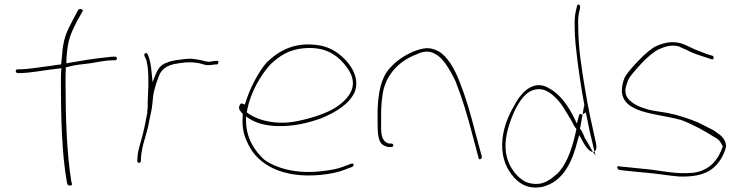

<svg xmlns="http://www.w3.org/2000/svg" viewBox="-20 -761 3340 867"><path d="M51 -440C51 -436 55 -431 59 -431H67C120 -431 173 -444 242 -451L258 -453L256 -440C255 -423 255 -406 255 -386C255 -236 259 -65 282 61L284 70C287 80 308 79 305 69L302 59V58C281 -72 276 -236 276 -386C276 -408 276 -430 277 -450V-457L286 -459C317 -468 352 -471 386 -475C416 -480 461 -489 491 -489H500C505 -489 508 -492 508 -496C508 -502 505 -505 500 -505H491C486 -505 472 -504 451 -501C408 -497 347 -487 296 -478L280 -475V-488C280 -495 280 -500 281 -508C286 -580 300 -611 329 -668L353 -710C358 -720 338 -724 333 -716L310 -673C279 -615 265 -584 260 -508C259 -497 257 -482 256 -470C240 -469 228 -467 212 -464H211C160 -458 109 -448 66 -448H59C55 -448 51 -444 51 -440Z M600 -35C600 -28 603 -26 606 -26C613 -26 615 -27 616 -34L617 -53C621 -104 641 -151 651 -199C656 -232 666 -263 668 -292C670 -314 672 -339 678 -358L686 -386L697 -416C708 -449 736 -468 780 -474L799 -477C825 -481 852 -480 871 -477C892 -474 907 -465 923 -467H924C932 -467 946 -469 951 -470H960C967 -472 970 -489 959 -486H952C943 -484 933 -484 925 -482H923C917 -482 913 -483 909 -484L892 -488C885 -490 880 -491 873 -492L852 -495C828 -498 799 -492 773 -489L749 -484L723 -474C703 -463 694 -451 684 -428L669 -390L665 -431C662 -466 657 -495 646 -517C642 -527 628 -518 632 -511V-510C634 -503 639 -498 642 -485C649 -457 650 -423 650 -389C650 -375 650 -364 649 -351C649 -332 647 -317 647 -302V-284C647 -275 646 -266 645 -258V-251C638 -217 632 -181 623 -148C615 -116 603 -83 601 -54ZM651 -189Z M1061 -282C1055 -270 1066 -257 1076 -247V-239C1072 -181 1081 -149 1102 -107C1145 -19 1253 45 1426 29C1476 24 1509 16 1535 6L1572 -8C1574 -9 1576 -12 1577 -18C1579 -20 1579 -21 1574 -22H1566L1529 -8C1504 2 1471 8 1422 13C1318 24 1226 -1 1172 -41C1129 -81 1091 -138 1091 -217V-235L1106 -225C1135 -207 1170 -195 1225 -192C1303 -188 1375 -207 1431 -227C1498 -255 1557 -291 1582 -346C1602 -400 1575 -452 1544 -486C1516 -516 1481 -544 1429 -555C1313 -576 1241 -533 1184 -479C1146 -434 1109 -364 1089 -299L1085 -289L1075 -293C1068 -296 1065 -292 1061 -283ZM1094 -254 1097 -268C1112 -343 1155 -419 1200 -469C1240 -507 1283 -537 1351 -543C1446 -552 1498 -514 1531 -476C1554 -450 1588 -404 1567 -352C1553 -319 1523 -293 1495 -275C1453 -249 1393 -229 1327 -215C1226 -193 1138 -219 1094 -254ZM1097 -268Z M1685 -200C1685 -159 1689 -122 1706 -109C1716 -101 1730 -97 1736 -97H1746C1752 -97 1756 -100 1756 -105C1756 -110 1752 -113 1746 -113H1736C1698 -123 1701 -170 1701 -200C1701 -247 1700 -286 1707 -329C1717 -414 1774 -482 1857 -514C1883 -526 1912 -537 1946 -517C1963 -508 1978 -493 1992 -473C2008 -450 2023 -424 2037 -394C2070 -308 2086 -256 2115 -146L2141 -48C2143 -35 2158 -45 2156 -53L2130 -149C2101 -261 2087 -311 2053 -398C2032 -450 2002 -506 1959 -530C1919 -551 1890 -545 1846 -528C1804 -510 1767 -484 1740 -453C1699 -408 1688 -340 1685 -263Z M2249 -133C2242 -63 2261 -10 2291 28C2318 63 2359 96 2428 83C2526 60 2566 -36 2589 -129L2596 -151L2608 -129C2619 -106 2640 -75 2657 -75L2635 -115C2630 -123 2624 -132 2619 -141V-143C2613 -156 2608 -171 2599 -180L2611 -245C2609 -244 2608 -243 2608 -243C2607 -245 2606 -245 2603 -246C2596 -247 2596 -245 2592 -230L2585 -203L2573 -228C2548 -279 2512 -334 2460 -362C2396 -402 2342 -352 2312 -302C2284 -255 2256 -201 2249 -133ZM2269 -51C2254 -107 2268 -166 2284 -211C2300 -257 2323 -306 2356 -336C2376 -354 2414 -369 2450 -349C2484 -332 2515 -293 2532 -263L2560 -217C2567 -203 2574 -188 2583 -179C2568 -106 2544 -23 2495 25H2494C2459 57 2419 84 2355 61C2316 42 2281 -3 2269 -51ZM2575 -644C2575 -621 2576 -594 2579 -562C2589 -462 2605 -358 2623 -263L2629 -236C2637 -197 2644 -160 2653 -126L2664 -77C2672 -81 2675 -93 2672 -111C2655 -187 2636 -271 2622 -358C2607 -447 2591 -545 2591 -644C2590 -667 2591 -686 2594 -701L2599 -724C2600 -734 2599 -738 2594 -740C2589 -743 2585 -737 2584 -727C2577 -701 2574 -680 2575 -644ZM2611 -245C2616 -248 2625 -253 2625 -253C2624 -256 2624 -259 2623 -263L2618 -287ZM2657 -75 2670 -59 2664 -77C2662 -76 2660 -75 2658 -75Z M2769 -10C2764 -6 2770 3 2773 5L2788 8C2820 11 2860 16 2899 19C2947 23 2998 32 3045 36C3152 40 3200 10 3233 -39C3243 -55 3257 -83 3259 -103C3255 -133 3238 -149 3214 -164V-165H3213C3204 -172 3193 -178 3178 -185C3162 -192 3148 -201 3128 -210C3085 -227 3041 -242 2994 -251L2931 -261C2897 -267 2856 -282 2835 -298C2817 -312 2804 -326 2804 -353V-355C2805 -367 2810 -382 2816 -399C2824 -416 2844 -439 2876 -474C2908 -508 2935 -529 2956 -539C2985 -552 3016 -561 3050 -550V-549L3086 -533L3087 -532C3113 -519 3142 -510 3170 -501L3191 -494H3192C3196 -494 3199 -493 3201 -493C3204 -504 3201 -508 3198 -509L3175 -516H3174C3161 -521 3150 -525 3138 -530C3107 -541 3087 -554 3060 -564C3020 -576 2986 -571 2946 -554C2925 -545 2895 -521 2860 -484C2825 -447 2803 -420 2798 -404C2791 -386 2789 -370 2788 -354C2788 -248 2945 -250 3052 -220H3054C3112 -198 3165 -168 3204 -143C3223 -134 3234 -122 3242 -103L3244 -100C3224 -41 3186 9 3111 19C3033 27 2964 9 2902 3C2863 0 2821 -6 2791 -8L2775 -10C2774 -10 2772 -11 2769 -10Z"/></svg>

Font: Stray Cat
Style: ExLtExt
Weight: 200
Version: Version 1.0